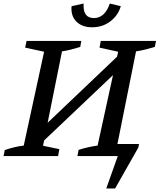

<svg xmlns="http://www.w3.org/2000/svg" viewBox="-36 -881 901 1084"><path d="M-16 0 -9 -34Q18 -43 44.5 -49.5Q71 -56 98 -59L213 -589L106 -612L114 -650H423L417 -616Q393 -609 367.5 -602Q342 -595 314 -591L233 -188L625 -561L631 -589L526 -612L533 -650H845L838 -616Q814 -609 787 -602Q760 -595 732 -591L627 -68H749L745 -48L614 183H564L629 0H401L408 -35Q433 -43 461.5 -49.5Q490 -56 515 -59L602 -457L213 -88L207 -58L299 -39L292 0ZM484 -727Q427 -727 395 -759.5Q363 -792 368 -846L436 -861Q431 -779 494 -779Q556 -779 584 -861L646 -846Q631 -794 587 -760.5Q543 -727 484 -727Z"/></svg>

Font: Piazzolla SC Medium
Style: Italic
Weight: 500
Italic angle: -11.3°
Designer: Juan Pablo del Peral
Foundry: Huerta Tipografica
Version: Version 1.330